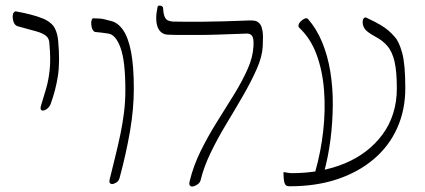

<svg xmlns="http://www.w3.org/2000/svg" viewBox="-20 -671 1557 703"><path d="M136 -266Q133 -266 130 -269.5Q127 -273 130 -284Q140 -316 149 -347Q158 -378 162 -416.5Q166 -455 161 -509Q161 -529 149.5 -539Q138 -549 113.5 -556Q89 -563 48 -574Q38 -576 33 -584Q28 -592 27 -604Q26 -608 26.5 -612Q27 -616 27.5 -619Q28 -622 30 -624.5Q32 -627 34 -628.5Q36 -630 40 -629Q68 -624 93 -617.5Q118 -611 137.5 -603Q157 -595 169 -583Q176 -577 181 -567Q186 -557 189 -545.5Q192 -534 193 -521Q200 -445 192 -393Q184 -341 165 -289Q160 -278 151.5 -272Q143 -266 136 -266Z M390 3Q386 3 382.5 -0.5Q379 -4 382 -16Q393 -61 403 -101.5Q413 -142 421 -180.5Q429 -219 434 -258.5Q439 -298 439 -341Q439 -447 421.5 -495.5Q404 -544 377 -548Q364 -550 352 -551.5Q340 -553 328 -554Q324 -555 320.5 -560Q317 -565 315.5 -572.5Q314 -580 314 -587Q314 -594 316 -599Q318 -604 322 -604Q333 -604 346 -603Q359 -602 387 -594Q412 -588 431 -560.5Q450 -533 460 -480.5Q470 -428 470 -346Q470 -272 456 -190.5Q442 -109 418 -20Q415 -8 405.5 -2.5Q396 3 390 3Z M674 -6Q688 -64 715 -118.5Q742 -173 774 -224Q806 -275 836 -323.5Q866 -372 886 -416.5Q906 -461 908 -501Q910 -530 903 -539.5Q896 -549 882 -548Q827 -546 783.5 -544.5Q740 -543 705.5 -543Q671 -543 644 -543Q617 -543 597 -544Q582 -544 572 -551.5Q562 -559 557 -572.5Q552 -586 552 -604.5Q552 -623 557 -646Q558 -650 563 -650.5Q568 -651 572.5 -648.5Q577 -646 577 -642Q578 -623 582 -612Q586 -601 593.5 -597Q601 -593 613 -592Q654 -591 723 -591.5Q792 -592 890 -596Q912 -597 920.5 -592.5Q929 -588 934 -580Q939 -572 941.5 -556Q944 -540 942 -501Q940 -463 919.5 -417Q899 -371 869.5 -320Q840 -269 808 -216Q776 -163 751 -111Q726 -59 715 -13Q713 -2 702 5Q691 12 683 12Q679 12 675.5 8.5Q672 5 674 -6Z M1042 11Q1036 11 1031.5 10Q1027 9 1024 4Q1021 -1 1019.5 -11.5Q1018 -22 1018 -41Q1026 -40 1033.5 -38.5Q1041 -37 1049 -37Q1102 -37 1151 -46Q1200 -55 1243 -73Q1286 -91 1320.5 -117.5Q1355 -144 1380.5 -178.5Q1406 -213 1419.5 -255.5Q1433 -298 1433 -347Q1433 -410 1424.5 -446Q1416 -482 1398.5 -502.5Q1381 -523 1354 -537Q1325 -553 1317 -563.5Q1309 -574 1308 -586Q1308 -589 1308 -592.5Q1308 -596 1309 -599Q1310 -602 1312 -604Q1314 -606 1316.5 -607Q1319 -608 1322 -606Q1354 -591 1372.5 -580Q1391 -569 1402.5 -559Q1414 -549 1426 -535Q1441 -519 1452.5 -477.5Q1464 -436 1464 -348Q1464 -268 1434 -201.5Q1404 -135 1347.5 -87.5Q1291 -40 1214 -14.5Q1137 11 1042 11ZM1135 -45Q1155 -116 1163.5 -192Q1172 -268 1166.5 -340Q1161 -412 1139 -471.5Q1117 -531 1076 -569Q1072 -573 1073 -579Q1074 -585 1078.5 -590Q1083 -595 1088.5 -599Q1094 -603 1099.5 -604Q1105 -605 1108 -601Q1139 -566 1159.5 -516.5Q1180 -467 1189.5 -408.5Q1199 -350 1198.5 -286.5Q1198 -223 1190 -160Q1182 -97 1166 -39Q1164 -31 1157.5 -26Q1151 -21 1145 -21Q1139 -21 1135.5 -27Q1132 -33 1135 -45Z"/></svg>

Font: Noto Rashi Hebrew ExtraLight
Style: Regular
Weight: 250
Version: Version 1.006